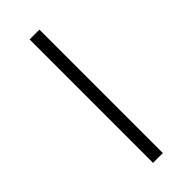

<svg xmlns="http://www.w3.org/2000/svg" viewBox="80 -248 704 704"><g transform="rotate(45 432.5 104.5)"><path d="M113 130V79H753V130Z"/></g></svg>

Font: Lexend Tera ExtraLight
Style: Regular
Weight: 250
Designer: Bonnie Shaver-Troup, Thomas Jockin
Foundry: Lexend
Version: Version 1.007